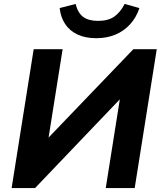

<svg xmlns="http://www.w3.org/2000/svg" viewBox="-20 -955 822 975"><path d="M39 0 151 -705H298L223 -233L208 -237L657 -705H776L664 0H517L592 -473L606 -469L158 0ZM469 -761Q413 -761 373 -780Q333 -799 310.5 -833.5Q288 -868 283 -914L364 -935Q375 -890 402 -869.5Q429 -849 478 -849Q529 -849 560 -870.5Q591 -892 613 -935L688 -914Q672 -866 640.5 -831.5Q609 -797 565.5 -779Q522 -761 469 -761Z"/></svg>

Font: Nunito Sans 10pt ExtraBold
Style: Italic
Weight: 800
Italic angle: -9°
Designer: Vernon Adams
Foundry: Vernon Adams
Version: Version 3.101;gftools[0.9.27]